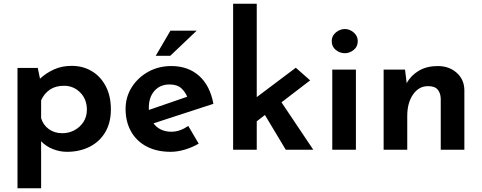

<svg xmlns="http://www.w3.org/2000/svg" viewBox="-20 -805 2591 1032"><path d="M340 11Q301 11 263.5 -4Q226 -19 201 -46V207H74V-440H183L195 -382Q227 -412 269.5 -431.5Q312 -451 365 -451Q426 -451 473.5 -422.5Q521 -394 548.5 -341.5Q576 -289 576 -217Q576 -145 545.5 -94Q515 -43 461.5 -16Q408 11 340 11ZM315 -89Q350 -89 380 -105Q410 -121 428.5 -149.5Q447 -178 447 -215Q447 -272 411 -308Q375 -344 324 -344Q279 -344 248.5 -323.5Q218 -303 201 -266V-170Q212 -133 242.5 -111Q273 -89 315 -89Z M898 11Q821 11 766.5 -18.5Q712 -48 683.5 -100Q655 -152 655 -219Q655 -284 688 -336Q721 -388 776.5 -419Q832 -450 901 -450Q991 -450 1050 -397.5Q1109 -345 1127 -247L805 -142Q839 -97 901 -97Q925 -97 947.5 -105Q970 -113 992 -128L1048 -33Q1014 -13 974 -1Q934 11 898 11ZM780 -214 986 -285Q976 -311 954 -331Q932 -351 891 -351Q841 -351 810.5 -317Q780 -283 780 -227Q780 -220 780 -214ZM1037 -640 895 -505H817L896 -640Z M1233 0V-785H1360V-283L1570 -441L1647 -373L1493 -255L1664 0H1516L1404 -187L1360 -153V0Z M1766 -431H1893V0H1766ZM1763 -584Q1763 -612 1785 -630.5Q1807 -649 1834 -649Q1859 -649 1881 -630.5Q1903 -612 1903 -584Q1903 -554 1881 -536.5Q1859 -519 1834 -519Q1807 -519 1785 -536.5Q1763 -554 1763 -584Z M2157 -431 2166 -358Q2189 -400 2231.5 -425Q2274 -450 2333 -450Q2394 -450 2434.5 -414Q2475 -378 2476 -321V0H2349V-275Q2348 -305 2332.5 -323.5Q2317 -342 2281 -342Q2231 -342 2200 -297Q2169 -252 2169 -182V0H2042V-431Z"/></svg>

Font: Reem Kufi SemiBold
Style: Regular
Weight: 600
Designer: Khaled Hosny
Version: Version 1.001